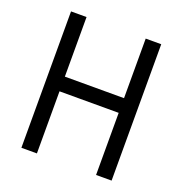

<svg xmlns="http://www.w3.org/2000/svg" viewBox="-119 -755 819 860"><g transform="rotate(20 290.0 -325.0)"><path d="M75 0V-650H149V-366H431V-650H505V0H431V-296H149V0Z"/></g></svg>

Font: Sometype Mono
Style: Regular
Weight: 400
Monospace: yes
Designer: Ryoichi Tsunekawa
Foundry: Dharma Type
Version: Version 1.000; ttfautohint (v1.8.3)